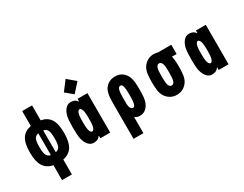

<svg xmlns="http://www.w3.org/2000/svg" viewBox="-118 -1783 3570 2810"><g transform="rotate(-30 1666.5 -378.5)"><path d="M416.7 -149.7Q464.2 -156.9 484 -197.6Q503.9 -238.3 503.9 -333.3Q503.9 -431 484.4 -470.1Q464.8 -509.1 416.7 -516.9ZM333.3 -516.9Q285.2 -509.1 265.6 -470.1Q246.1 -431 246.1 -333.3Q246.1 -238.3 266 -197.6Q285.8 -156.9 333.3 -149.7ZM291.7 -916.7H458.3V-664.7Q563.2 -645.2 613.6 -568Q664.1 -490.9 664.1 -333.3Q664.1 -179 613.3 -100.6Q562.5 -22.1 458.3 -2V250H291.7V-2Q187.5 -22.1 136.7 -100.6Q85.9 -179 85.9 -333.3Q85.9 -490.9 136.4 -568Q186.8 -645.2 291.7 -664.7Z M1212.9 -893.2 1078.8 -745.4 956.4 -848.3 1077.5 -1007.2ZM969.4 -677.1Q1044.9 -677.1 1078.1 -624.3H1083.3V-666.7H1250V0H1083.3V-42.3H1078.1Q1044.9 10.4 969.4 10.4Q919.9 10.4 881.8 -30.3Q843.8 -71 826.2 -143.9Q812.5 -202.5 812.5 -333.3Q812.5 -464.2 826.2 -522.8Q843.8 -595.7 881.8 -636.4Q919.9 -677.1 969.4 -677.1ZM985.7 -451.2Q979.2 -416 979.2 -333.3Q979.2 -250.7 985.7 -215.5Q990.9 -185.5 1002.6 -165.7Q1014.3 -145.8 1031.2 -145.8Q1048.2 -145.8 1059.9 -165.7Q1071.6 -185.5 1076.8 -215.5Q1083.3 -250.7 1083.3 -333.3Q1083.3 -416 1076.8 -451.2Q1071.6 -481.1 1059.9 -501Q1048.2 -520.8 1031.2 -520.8Q1014.3 -520.8 1002.6 -501Q990.9 -481.1 985.7 -451.2Z M1721.4 -520.8Q1711.6 -520.8 1703.8 -516.9Q1696 -513 1690.4 -504.9Q1684.9 -496.7 1681 -487.3Q1677.1 -477.9 1674.5 -463.2Q1671.9 -448.6 1670.2 -435.5Q1668.6 -422.5 1668 -403.3Q1667.3 -384.1 1667 -369.8Q1666.7 -355.5 1666.7 -333.3V-237.6Q1669.3 -194.7 1684.6 -170.2Q1699.9 -145.8 1721.4 -145.8Q1732.4 -145.8 1740.9 -153Q1749.3 -160.2 1754.6 -174.5Q1759.8 -188.8 1763.3 -204.8Q1766.9 -220.7 1768.2 -244.1Q1769.5 -267.6 1770.2 -286.8Q1770.8 -306 1770.8 -333.3Q1770.8 -361.3 1770.5 -380.2Q1770.2 -399.1 1768.6 -422.9Q1766.9 -446.6 1763.7 -462.2Q1760.4 -477.9 1755.2 -492.5Q1750 -507.2 1741.2 -514Q1732.4 -520.8 1721.4 -520.8ZM1721.4 -677.1Q1792.3 -677.1 1842.8 -638.7Q1893.2 -600.3 1914.7 -539.7Q1929 -497.4 1933.3 -451.2Q1937.5 -404.9 1937.5 -333.3Q1937.5 -282.6 1936.8 -256.2Q1936.2 -229.8 1931.3 -193Q1926.4 -156.2 1916.7 -127Q1896.5 -68.4 1854.8 -31.6Q1813.2 5.2 1753.9 5.2Q1725.3 5.2 1708.3 -1Q1691.4 -7.2 1673.2 -20.2H1666.7V250H1500V-333.3Q1500 -404.9 1503.9 -451.2Q1507.8 -497.4 1521.5 -539.7Q1541 -600.3 1593.8 -638.7Q1646.5 -677.1 1721.4 -677.1Z M2325.5 -475.9Q2312.5 -440.1 2312.5 -333.3Q2312.5 -226.6 2325.5 -190.8Q2341.8 -145.8 2375 -145.8Q2408.2 -145.8 2424.5 -190.8Q2437.5 -226.6 2437.5 -333.3Q2437.5 -440.1 2424.5 -475.9Q2408.2 -520.8 2375 -520.8Q2341.8 -520.8 2325.5 -475.9ZM2666.7 -666.7V-510.4H2587.9Q2604.2 -450.5 2604.2 -333.3Q2604.2 -249.3 2595.7 -192.4Q2587.2 -135.4 2561.8 -93.8Q2531.2 -44.9 2483.4 -17.3Q2435.5 10.4 2375 10.4Q2314.5 10.4 2266.6 -17.3Q2218.8 -44.9 2188.2 -93.8Q2162.8 -135.4 2154.3 -192.4Q2145.8 -249.3 2145.8 -333.3Q2145.8 -417.3 2154.3 -474.3Q2162.8 -531.2 2188.2 -572.9Q2218.8 -621.7 2266.6 -649.4Q2314.5 -677.1 2375 -677.1Q2409.5 -677.1 2444 -666.7Z M2969.4 -677.1Q3044.9 -677.1 3078.1 -624.3H3083.3V-666.7H3250V0H3083.3V-42.3H3078.1Q3044.9 10.4 2969.4 10.4Q2919.9 10.4 2881.8 -30.3Q2843.8 -71 2826.2 -143.9Q2812.5 -202.5 2812.5 -333.3Q2812.5 -464.2 2826.2 -522.8Q2843.8 -595.7 2881.8 -636.4Q2919.9 -677.1 2969.4 -677.1ZM2985.7 -451.2Q2979.2 -416 2979.2 -333.3Q2979.2 -250.7 2985.7 -215.5Q2990.9 -185.5 3002.6 -165.7Q3014.3 -145.8 3031.2 -145.8Q3048.2 -145.8 3059.9 -165.7Q3071.6 -185.5 3076.8 -215.5Q3083.3 -250.7 3083.3 -333.3Q3083.3 -416 3076.8 -451.2Q3071.6 -481.1 3059.9 -501Q3048.2 -520.8 3031.2 -520.8Q3014.3 -520.8 3002.6 -501Q2990.9 -481.1 2985.7 -451.2Z"/></g></svg>

Font: Monoid
Style: Bold
Weight: 700
Width: 4
Designer: Andreas Larsen (@larsenwork)
Version: Version 0.61